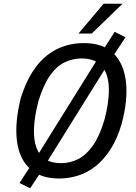

<svg xmlns="http://www.w3.org/2000/svg" viewBox="-20 -944 728 1025"><path d="M296 9Q195 9 138 -45Q81 -99 70 -195.5Q59 -292 91 -421Q117 -503 152.5 -559Q188 -615 232 -649Q276 -683 325 -698.5Q374 -714 426 -714Q529 -714 584.5 -660.5Q640 -607 652 -510Q664 -413 630 -285Q606 -202 569.5 -146Q533 -90 489.5 -56Q446 -22 396.5 -6.5Q347 9 296 9ZM305 -73Q354 -73 397 -94.5Q440 -116 476 -167Q512 -218 538 -306Q579 -465 548 -548.5Q517 -632 416 -632Q368 -632 324.5 -611Q281 -590 246 -539.5Q211 -489 184 -400Q144 -241 174 -157Q204 -73 305 -73ZM141 61 84 33 150 -68 178 -111 505 -636 531 -678 592 -774 650 -745 584 -645 556 -601 229 -76 204 -34ZM399 -765 533 -924H634L470 -765Z"/></svg>

Font: Nunito Sans 7pt Condensed Medium
Style: Italic
Weight: 500
Width: 3
Italic angle: -9°
Designer: Vernon Adams
Foundry: Vernon Adams
Version: Version 3.101;gftools[0.9.27]